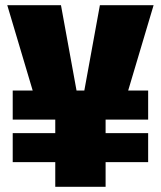

<svg xmlns="http://www.w3.org/2000/svg" viewBox="-20 -720 620 740"><path d="M193 0V-95H29V-207H193V-259H29V-371H106L8 -700H215L275 -371H305L365 -700H572L474 -371H551V-259H387V-207H551V-95H387V0Z"/></svg>

Font: Tektur SemiCondensed ExtraBold
Style: Regular
Weight: 800
Width: 4
Designer: Adam Jagosz
Foundry: Adam Jagosz
Version: Version 1.005;gftools[0.9.30]